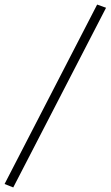

<svg xmlns="http://www.w3.org/2000/svg" viewBox="-82 -764 484 840"><path d="M-24 56 -62 41 343 -744 382 -730Z"/></svg>

Font: Nunito Sans 10pt SemiExpanded ExtraLight
Style: Italic
Weight: 250
Width: 6
Italic angle: -9°
Designer: Vernon Adams
Foundry: Vernon Adams
Version: Version 3.101;gftools[0.9.27]